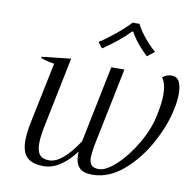

<svg xmlns="http://www.w3.org/2000/svg" viewBox="-81 -802 906 894"><g transform="rotate(10 372.0 -355.0)"><path d="M355 -577 334 -604Q369 -626 408.5 -658.5Q448 -691 475 -720H507Q522 -690 548.5 -658Q575 -626 601 -604L567 -577Q543 -599 520.5 -626.5Q498 -654 485 -679H480Q455 -653 421 -625.5Q387 -598 355 -577ZM744 -430Q744 -395 735 -356Q720 -280 673.5 -194Q627 -108 558.5 -49Q490 10 411 10Q368 10 349.5 -10.5Q331 -31 331 -70V-85Q300 -42 261.5 -16Q223 10 183 10Q128 10 103 -14.5Q78 -39 78 -93Q78 -133 90 -188L148 -468Q110 -474 84 -484L85 -490L222 -505L154 -172Q144 -125 144 -91Q144 -54 158 -37.5Q172 -21 203 -21Q264 -21 339 -135L413 -498H475L399 -127Q392 -87 392 -69Q392 -44 402.5 -32.5Q413 -21 437 -21Q472 -21 520 -66Q568 -111 608.5 -180.5Q649 -250 662 -318Q674 -375 674 -414Q674 -465 654 -493Q672 -509 698 -509Q722 -509 733 -488Q744 -467 744 -430Z"/></g></svg>

Font: Trirong Light
Style: Italic
Weight: 300
Italic angle: -12°
Designer: Katatrad Team
Foundry: CadsonDemak
Version: Version 1.001